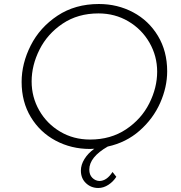

<svg xmlns="http://www.w3.org/2000/svg" viewBox="-20 -737 905 959"><path d="M518 -5Q426 48 426 110Q426 136 441 151Q456 166 476 167Q513 167 542 122L561 146Q546 170 521.5 186Q497 202 471 202Q435 202 409.5 178Q384 154 384 115Q384 86 402 57Q420 28 451 6Q444 7 429 7Q336 7 258 -34.5Q180 -76 134 -152Q88 -228 88 -328Q88 -420 133.5 -510Q179 -600 267 -658.5Q355 -717 474 -717Q567 -717 645 -675.5Q723 -634 769 -557.5Q815 -481 815 -381Q815 -302 780 -223Q745 -144 677.5 -84.5Q610 -25 518 -5ZM138 -330Q138 -252 176 -185.5Q214 -119 280.5 -79.5Q347 -40 430 -40Q533 -40 609.5 -91Q686 -142 725.5 -220.5Q765 -299 765 -379Q765 -457 726.5 -524Q688 -591 621 -630.5Q554 -670 472 -670Q369 -670 293 -619Q217 -568 177.5 -489.5Q138 -411 138 -330Z"/></svg>

Font: Josefin Sans Light
Style: Italic
Weight: 300
Italic angle: -7°
Designer: Santiago Orozco
Foundry: Typemade
Version: Version 2.000